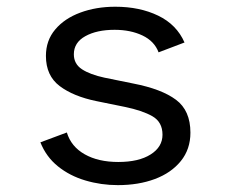

<svg xmlns="http://www.w3.org/2000/svg" viewBox="-20 -527 672 559"><path d="M323.2 12Q274.1 12 228.5 -1.6Q182.9 -15.1 148.6 -42.8Q114.4 -70.4 97.6 -112.6L174.6 -141.3Q187.1 -100.1 226.6 -77.8Q266.1 -55.4 324.4 -55.4Q384 -55.4 418.5 -77.3Q453.1 -99.1 453.1 -134.8Q453.1 -171.6 423.8 -188.5Q394.5 -205.3 342.9 -215.9L260.8 -232.6Q193.7 -246.3 153.7 -276.5Q113.7 -306.7 113.7 -364.2Q113.7 -409.2 140.8 -441.2Q167.8 -473.3 213.8 -490.3Q259.7 -507.4 315.7 -507.4Q386.8 -507.4 440.6 -481.4Q494.4 -455.4 517.2 -403.3L441.7 -374.6Q429.6 -407.1 394.8 -423.7Q360 -440.2 313.7 -440.2Q261.9 -440.2 228.5 -421.7Q195 -403.2 195 -368.9Q195 -340.8 218.7 -325.3Q242.5 -309.8 284.1 -300.9L367.6 -283.9Q450.4 -267.9 492.4 -236.5Q534.4 -205.2 534.4 -140.8Q534.4 -92.4 506.4 -58Q478.5 -23.6 430.9 -5.8Q383.3 12 323.2 12Z"/></svg>

Font: Atkinson Hyperlegible Mono ExtraLight
Style: Regular
Weight: 200
Monospace: yes
Designer: Elliott Scott, Megan Eiswerth, Linus Boman, Theodore Petrosky, Letters from Sweden
Foundry: Applied Design Works, Letters from Sweden
Version: Version 2.001